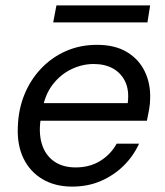

<svg xmlns="http://www.w3.org/2000/svg" viewBox="-20 -679 610 711"><path d="M247 12Q184 12 137.5 -15.5Q91 -43 67 -92.5Q43 -142 46 -209Q48 -274 70.5 -329Q93 -384 132.5 -425.5Q172 -467 224.5 -490Q277 -513 339 -513Q406 -513 450.5 -486Q495 -459 516.5 -413.5Q538 -368 536 -314Q536 -295 532 -272.5Q528 -250 524 -232H111L122 -297H453Q459 -344 444 -376Q429 -408 399 -425Q369 -442 327 -442Q285 -442 245 -423Q205 -404 176 -367Q147 -330 137 -274L132 -246Q122 -190 134.5 -147.5Q147 -105 179.5 -82Q212 -59 260 -59Q312 -59 351 -83Q390 -107 412 -147H495Q474 -101 438 -65.5Q402 -30 354 -9Q306 12 247 12ZM177 -596 189 -659H536L526 -596Z"/></svg>

Font: DM Sans 17pt
Style: Italic
Weight: 400
Italic angle: -10°
Version: Version 4.004;gftools[0.9.30]